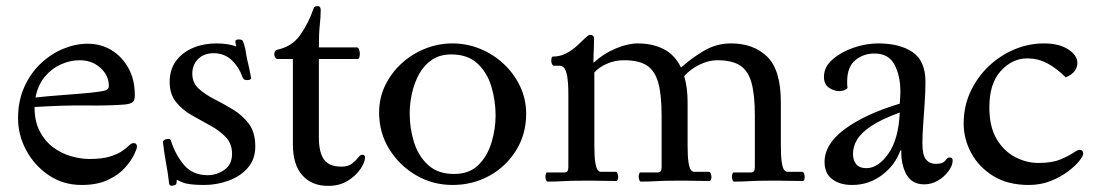

<svg xmlns="http://www.w3.org/2000/svg" viewBox="-20 -592 3590 628"><path d="M387 -250Q335 -246 262 -247Q189 -248 93 -242Q93 -195 110 -162.5Q127 -130 154 -110Q181 -90 212.5 -81Q244 -72 273 -72Q314 -72 339.5 -80Q365 -88 379.5 -98Q394 -108 402 -116Q410 -124 417 -124Q428 -124 428 -112Q428 -106 418.5 -86Q409 -66 388.5 -43Q368 -20 333 -3.5Q298 13 247 13Q187 13 140 -18.5Q93 -50 66 -100Q39 -150 39 -205Q39 -262 59.5 -307.5Q80 -353 113.5 -384.5Q147 -416 187 -432.5Q227 -449 267 -449Q310 -449 344.5 -428Q379 -407 400 -369.5Q421 -332 421 -280Q421 -264 414 -258Q407 -252 387 -250ZM240 -395Q210 -395 179.5 -381.5Q149 -368 126.5 -341Q104 -314 96 -273Q131 -277 171 -280Q211 -283 247 -286Q283 -289 303 -292Q321 -294 328.5 -298Q336 -302 336 -311Q336 -345 308.5 -370Q281 -395 240 -395Z M753 -440Q748 -457 751 -460Q754 -463 760 -463Q768 -463 771.5 -461Q775 -459 778 -448Q783 -432 784.5 -419.5Q786 -407 789 -395Q792 -382 794.5 -371.5Q797 -361 801 -339Q803 -330 788 -330Q784 -330 780 -331.5Q776 -333 774 -338Q761 -374 737 -396Q713 -418 679 -418Q647 -418 628 -399Q609 -380 609 -351Q609 -321 630 -302Q651 -283 681.5 -267.5Q712 -252 742.5 -233.5Q773 -215 794 -187Q815 -159 815 -113Q815 -71 790.5 -43Q766 -15 727.5 -1Q689 13 648 13Q596 13 577 4.5Q558 -4 558 -4Q558 7 556.5 10Q555 13 546 15Q542 16 538 15Q534 14 533 7Q529 -28 523.5 -56.5Q518 -85 513 -126Q512 -134 524.5 -137Q537 -140 539 -132Q553 -87 581.5 -53Q610 -19 659 -19Q689 -19 714 -36.5Q739 -54 739 -89Q739 -122 718.5 -143.5Q698 -165 667.5 -181.5Q637 -198 606.5 -215.5Q576 -233 555.5 -258.5Q535 -284 535 -324Q535 -365 556 -393Q577 -421 611.5 -435.5Q646 -450 688 -450Q706 -450 723 -447.5Q740 -445 753 -440Z M938 -399H887Q883 -399 880 -404.5Q877 -410 877 -414Q877 -418 879 -423Q881 -428 885 -429Q935 -439 962 -477.5Q989 -516 1006 -565Q1008 -570 1012 -571Q1016 -572 1019 -572Q1029 -572 1029 -559Q1029 -537 1026 -510.5Q1023 -484 1023 -437H1147Q1152 -437 1154.5 -430Q1157 -423 1157 -416Q1157 -411 1155.5 -405Q1154 -399 1149 -399H1023V-142Q1023 -94 1039.5 -70.5Q1056 -47 1097 -47Q1119 -47 1131.5 -57Q1144 -67 1151.5 -76.5Q1159 -86 1164 -86Q1174 -86 1174 -77Q1174 -62 1159.5 -40Q1145 -18 1118 -1Q1091 16 1053 16Q1000 16 969 -18.5Q938 -53 938 -120Z M1460 -450Q1507 -450 1550 -432.5Q1593 -415 1627 -383.5Q1661 -352 1681 -310Q1701 -268 1701 -220Q1701 -153 1668 -100Q1635 -47 1580.5 -17Q1526 13 1460 13Q1395 13 1340.5 -19Q1286 -51 1253 -104.5Q1220 -158 1220 -224Q1220 -272 1240 -313Q1260 -354 1294 -385Q1328 -416 1371 -433Q1414 -450 1460 -450ZM1456 -414Q1419 -414 1393 -396.5Q1367 -379 1351 -350Q1335 -321 1327.5 -287Q1320 -253 1320 -220Q1320 -173 1334 -127.5Q1348 -82 1380 -52.5Q1412 -23 1465 -23Q1515 -23 1544.5 -52Q1574 -81 1587.5 -125.5Q1601 -170 1601 -214Q1601 -262 1587.5 -308Q1574 -354 1542 -384Q1510 -414 1456 -414Z M1923 -388Q1953 -416 1993 -433Q2033 -450 2066 -450Q2114 -450 2150.5 -431.5Q2187 -413 2207 -372H2209Q2238 -399 2280 -424.5Q2322 -450 2371 -450Q2445 -450 2489.5 -406.5Q2534 -363 2534 -258V-118Q2534 -80 2537 -61Q2540 -42 2545 -36Q2550 -30 2555 -30H2604Q2608 -30 2610 -24Q2612 -18 2612 -13Q2612 -9 2610.5 -4.5Q2609 0 2606 0Q2579 0 2562.5 -0.5Q2546 -1 2532 -1Q2518 -1 2497 -1Q2454 -1 2432 0.5Q2410 2 2381 2Q2378 2 2376 -3.5Q2374 -9 2374 -13Q2374 -18 2375.5 -23Q2377 -28 2379 -28H2437Q2449 -28 2449 -45V-214Q2449 -282 2438 -321.5Q2427 -361 2400.5 -378Q2374 -395 2326 -395Q2298 -395 2268 -380.5Q2238 -366 2218 -343Q2229 -305 2229 -258V-118Q2229 -80 2232 -61Q2235 -42 2240 -36Q2245 -30 2250 -30H2299Q2303 -30 2305 -24Q2307 -18 2307 -13Q2307 -9 2305.5 -4.5Q2304 0 2301 0Q2274 0 2257.5 -0.5Q2241 -1 2227 -1Q2213 -1 2192 -1Q2149 -1 2127 0.5Q2105 2 2076 2Q2073 2 2071 -3.5Q2069 -9 2069 -13Q2069 -18 2070.5 -23Q2072 -28 2074 -28H2132Q2144 -28 2144 -45V-214Q2144 -282 2133 -321.5Q2122 -361 2095.5 -378Q2069 -395 2021 -395Q1991 -395 1965 -383.5Q1939 -372 1924 -355V-118Q1924 -80 1927 -61Q1930 -42 1935 -36Q1940 -30 1945 -30H1994Q1998 -30 2000 -24Q2002 -18 2002 -13Q2002 -9 2000.5 -4.5Q1999 0 1996 0Q1969 0 1952.5 -0.5Q1936 -1 1922 -1Q1908 -1 1887 -1Q1844 -1 1822 0.5Q1800 2 1771 2Q1768 2 1766 -3.5Q1764 -9 1764 -13Q1764 -18 1765.5 -23Q1767 -28 1769 -28H1827Q1839 -28 1839 -45V-280Q1839 -323 1835 -343.5Q1831 -364 1824.5 -370.5Q1818 -377 1811 -377H1791Q1788 -377 1785.5 -382.5Q1783 -388 1783 -393Q1783 -396 1784 -401.5Q1785 -407 1789 -407Q1812 -407 1832 -417.5Q1852 -428 1867.5 -442.5Q1883 -457 1894 -467.5Q1905 -478 1909 -478Q1923 -478 1923 -466Q1923 -448 1922.5 -436.5Q1922 -425 1921.5 -415Q1921 -405 1921 -388Z M3007 -324Q3007 -294 3004.5 -256.5Q3002 -219 2999.5 -183.5Q2997 -148 2997 -123Q2997 -84 3009 -70Q3021 -56 3041 -56Q3064 -56 3071.5 -66.5Q3079 -77 3086 -77Q3096 -77 3096 -67Q3096 -51 3082.5 -32.5Q3069 -14 3048 -1.5Q3027 11 3003 11Q2963 11 2945 -21Q2927 -53 2928 -100H2925Q2908 -52 2865 -19.5Q2822 13 2767 13Q2727 13 2702 -6Q2677 -25 2677 -62Q2677 -121 2743.5 -170Q2810 -219 2923 -253Q2924 -266 2924.5 -276.5Q2925 -287 2925 -293Q2925 -343 2906 -380Q2887 -417 2840 -417Q2804 -417 2777.5 -395Q2751 -373 2751 -326Q2751 -321 2751 -315.5Q2751 -310 2752 -304Q2748 -299 2740.5 -296.5Q2733 -294 2725 -294Q2708 -294 2691.5 -305Q2675 -316 2675 -341Q2675 -373 2703 -397.5Q2731 -422 2772 -436Q2813 -450 2852 -450Q2923 -450 2965 -421.5Q3007 -393 3007 -324ZM2814 -42Q2852 -42 2885.5 -89Q2919 -136 2923 -224Q2863 -202 2830 -180Q2797 -158 2783.5 -135.5Q2770 -113 2770 -89Q2770 -68 2780.5 -55Q2791 -42 2814 -42Z M3395 -450Q3444 -450 3474 -430.5Q3504 -411 3504 -386Q3504 -373 3495.5 -360.5Q3487 -348 3466 -339Q3433 -371 3403.5 -386Q3374 -401 3340 -401Q3291 -401 3253.5 -360Q3216 -319 3216 -241Q3216 -177 3240 -137Q3264 -97 3301 -78Q3338 -59 3376 -59Q3420 -59 3447 -70Q3474 -81 3489.5 -91.5Q3505 -102 3511 -102Q3523 -102 3523 -89Q3523 -82 3510 -65.5Q3497 -49 3473 -31Q3449 -13 3416.5 0Q3384 13 3345 13Q3276 13 3228.5 -16.5Q3181 -46 3156.5 -92Q3132 -138 3132 -188Q3132 -244 3154 -291.5Q3176 -339 3213 -374.5Q3250 -410 3297 -430Q3344 -450 3395 -450Z"/></svg>

Font: Sedan
Style: Regular
Weight: 400
Designer: Sebastian Salazar
Foundry: Sebastian Salazar
Version: Version 1.100; ttfautohint (v1.8.4.7-5d5b)